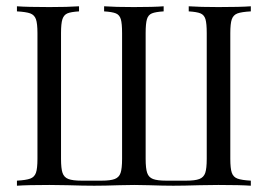

<svg xmlns="http://www.w3.org/2000/svg" viewBox="-20 -591 852 611"><path d="M778.2 -554.8Q749.2 -553.2 735.9 -548.4Q722.6 -543.5 717.7 -529.8Q712.9 -516.1 712.9 -485.5V-85.5Q712.9 -54.8 717.7 -41.1Q722.6 -27.4 735.9 -22.6Q749.2 -17.7 778.2 -16.1V0Q744.4 -2.4 675 -2.4L615.3 -1.6Q563.7 0 531.5 0Q500 0 453.2 -1.6L407.3 -2.4L359.7 -1.6Q312.9 0 279.8 0Q245.2 0 195.2 -1.6L137.1 -2.4Q67.7 -2.4 33.9 0V-16.1Q62.9 -17.7 76.2 -22.6Q89.5 -27.4 94.4 -41.1Q99.2 -54.8 99.2 -85.5V-485.5Q99.2 -516.1 94.4 -529.8Q89.5 -543.5 76.2 -548.4Q62.9 -553.2 33.9 -554.8V-571Q67.7 -568.5 137.1 -568.5Q196 -568.5 231.5 -571V-554.8Q205.6 -553.2 194.4 -548.4Q183.1 -543.5 178.6 -529.8Q174.2 -516.1 174.2 -485.5V-85.5Q174.2 -54.8 179 -40.7Q183.9 -26.6 197.6 -21.4Q211.3 -16.1 239.5 -16.1H303.2Q331.5 -16.1 345.2 -21.4Q358.9 -26.6 363.7 -40.7Q368.5 -54.8 368.5 -85.5V-485.5Q368.5 -516.1 364.5 -529.8Q360.5 -543.5 348.8 -548.4Q337.1 -553.2 311.3 -554.8V-571Q346.8 -568.5 405.6 -568.5Q469.4 -568.5 500.8 -571V-554.8Q475 -553.2 463.3 -548.4Q451.6 -543.5 447.6 -529.8Q443.5 -516.1 443.5 -485.5V-85.5Q443.5 -54.8 448.4 -40.7Q453.2 -26.6 466.9 -21.4Q480.6 -16.1 508.9 -16.1H572.6Q600.8 -16.1 614.5 -21.4Q628.2 -26.6 633.1 -40.7Q637.9 -54.8 637.9 -85.5V-485.5Q637.9 -516.1 633.9 -529.8Q629.8 -543.5 618.1 -548.4Q606.5 -553.2 580.6 -554.8V-571Q616.1 -568.5 675 -568.5Q744.4 -568.5 778.2 -571Z"/></svg>

Font: Playfair Display
Style: Regular
Weight: 400
Designer: Claus Eggers Sørensen
Foundry: Claus Eggers Sørensen
Version: Version 1.005; ttfautohint (v1.2) -l 10 -r 42 -G 200 -x 21 -